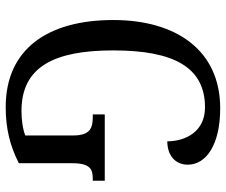

<svg xmlns="http://www.w3.org/2000/svg" viewBox="-78 -686 774 657"><g transform="rotate(90 308.5 -357.0)"><path d="M346 10C420 10 479 -5 538 -35V-217C538 -280 559 -288 592 -288H598V-329H371V-288H378C417 -288 443 -280 443 -221V-57C420 -48 389 -44 359 -44C208 -44 152 -156 152 -358C152 -566 210 -672 347 -672C431 -672 463 -604 463 -543C511 -543 543 -570 543 -613C543 -676 475 -724 350 -724C152 -724 48 -574 48 -358C48 -137 145 10 346 10Z"/></g></svg>

Font: Noto Serif Sinhala Condensed
Style: Regular
Weight: 400
Width: 3
Designer: Jelle Bosma - Monotype Design Team
Foundry: Monotype Imaging Inc.
Version: Version 2.007